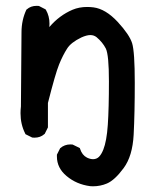

<svg xmlns="http://www.w3.org/2000/svg" viewBox="-20 -510 540 667"><path d="M177.7 33.7Q177.7 31.2 177.7 27.3L189 4.9Q204.1 -8.3 224.6 -8.3Q228 -8.3 232.4 -7.8L257.3 4.4L258.3 7.3Q265.1 28.8 282.2 37.6Q293.5 43 303.2 43Q315.4 43 323.7 34.9Q332 26.9 338.9 9.8Q350.6 -19.5 354.5 -76.2Q358.4 -134.3 358.4 -227.5Q358.4 -319.3 347.7 -341.3Q336.4 -363.3 315.4 -380.9Q306.2 -388.2 293.7 -388.2Q281.2 -388.2 262.7 -379.9Q226.1 -362.3 212.9 -340.8Q198.2 -317.9 185.3 -286.1Q172.4 -254.4 146.5 -152.3V-67.4L135.3 -44.9L133.8 -43.9Q120.1 -31.7 99.6 -31.7Q96.7 -31.7 91.8 -32.2L68.4 -43.9L67.4 -46.4Q51.3 -78.1 51.3 -116.7Q51.3 -127.9 52.7 -140.1L54.7 -397.5Q54.7 -440.4 71.8 -476.6L73.2 -477.5Q86.9 -489.7 107.4 -489.7Q110.4 -489.7 115.2 -489.3L138.2 -477.5L139.6 -475.6Q151.9 -454.1 151.9 -427.7Q151.9 -421.9 151.4 -416Q186 -456.5 231.9 -476.1Q254.9 -485.8 282.7 -485.8Q293.5 -485.8 304.7 -484.4Q346.7 -479 388.7 -434.1Q429.7 -389.6 439 -359.9Q448.2 -330.1 448.2 -222.7Q448.2 -116.2 444.3 -42Q440.4 32.2 409.7 73.7Q378.9 115.7 351.6 127.4Q328.6 137.2 302.7 137.2Q296.9 137.2 293 136.7Q245.6 130.4 211.4 101.6Q177.7 73.7 177.7 33.7Z"/></svg>

Font: Bakudai
Style: Bold
Weight: 700
Version: Version 1.48